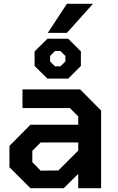

<svg xmlns="http://www.w3.org/2000/svg" viewBox="-20 -996 625 1016"><path d="M233 -822 334 -976H472L334 -822ZM231 -580 163 -647V-724L231 -791H341L408 -724V-647L341 -580ZM271 -645H300L326 -671V-700L300 -726H271L245 -700V-671ZM141 0 30 -111V-224L141 -336H394V-380L350 -424H99V-523H404L515 -411V0H394V-76L317 0ZM195 -93 289 -94 394 -199V-242H195L151 -198V-138Z"/></svg>

Font: Tomorrow Medium
Style: Regular
Weight: 500
Designer: Tony de Marco, Monica Rizzolli
Foundry: Just in Type
Version: Version 2.002